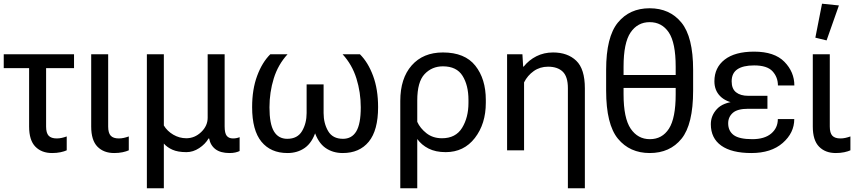

<svg xmlns="http://www.w3.org/2000/svg" viewBox="-20 -804 4593 1027"><path d="M0 -439.5H376V-513.7H0ZM258.8 14.6Q283.2 14.6 303.7 10.3Q324.2 5.9 336.9 0V-74.2Q323.2 -69.3 310.1 -66.4Q296.9 -63.5 283.2 -63.5Q253.9 -63.5 240.2 -78.1Q226.6 -92.8 226.6 -127V-474.1H135.7V-127Q135.7 -53.7 169.2 -19.5Q202.6 14.6 258.8 14.6Z M590.8 14.6Q615.2 14.6 635.7 10.3Q656.2 5.9 668.9 0V-74.2Q655.3 -69.3 642.1 -66.4Q628.9 -63.5 615.2 -63.5Q585.9 -63.5 572.3 -78.1Q558.6 -92.8 558.6 -127V-513.7H467.8V-127Q467.8 -53.7 501.2 -19.5Q534.7 14.6 590.8 14.6Z M765.6 203.1H856.4V-36.1Q873.5 -16.1 902.3 -3.2Q931.2 9.8 977.5 9.8Q1012.7 9.8 1045.4 -11.7Q1078.1 -33.2 1095.7 -63.5H1098.6Q1105.5 -26.4 1132.6 -5.9Q1159.7 14.6 1208 14.6Q1225.6 14.6 1239 11.5Q1252.4 8.3 1261.7 3.9V-70.3Q1253.4 -66.9 1244.6 -65.2Q1235.8 -63.5 1226.1 -63.5Q1204.1 -63.5 1192.9 -77.4Q1181.6 -91.3 1181.6 -127.9V-513.7H1090.8V-174.3Q1090.8 -130.9 1056.2 -97.7Q1021.5 -64.5 976.6 -64.5Q939.5 -64.5 906.7 -83.7Q874 -103 856.4 -132.8V-513.7H765.6Z M1517.6 14.6Q1571.3 14.6 1610.6 -13.2Q1649.9 -41 1669.9 -103.5H1661.1Q1681.2 -41 1720.5 -13.2Q1759.8 14.6 1813.5 14.6Q1902.8 14.6 1952.6 -46.1Q2002.4 -106.9 2002.4 -231Q2002.4 -326.2 1975.6 -398.4Q1948.7 -470.7 1905.3 -513.7H1812.5Q1863.3 -458.5 1886.5 -384.3Q1909.7 -310.1 1909.7 -230Q1909.7 -141.1 1885.7 -101.3Q1861.8 -61.5 1814.5 -61.5Q1759.3 -61.5 1735.1 -103Q1710.9 -144.5 1710.9 -199.2V-352.5H1620.1V-199.2Q1620.1 -144.5 1595.7 -103Q1571.3 -61.5 1516.6 -61.5Q1469.2 -61.5 1445.3 -101.3Q1421.4 -141.1 1421.4 -230Q1421.4 -310.1 1444.3 -384.3Q1467.3 -458.5 1518.1 -513.7H1425.8Q1382.3 -470.7 1355.5 -398.4Q1328.6 -326.2 1328.6 -231Q1328.6 -106.9 1378.4 -46.1Q1428.2 14.6 1517.6 14.6Z M2121.1 203.1H2211.9V-60.5Q2234.4 -28.8 2272.2 -9.5Q2310.1 9.8 2363.8 9.8Q2461.4 9.8 2520 -65.9Q2578.6 -141.6 2578.6 -253.9V-269.5Q2578.6 -381.8 2522.5 -452.6Q2466.3 -523.4 2349.1 -523.4Q2243.2 -523.4 2182.1 -454.1Q2121.1 -384.8 2121.1 -264.2ZM2344.2 -64.5Q2295.4 -64.5 2261.2 -91.3Q2227.1 -118.2 2211.9 -152.3V-266.6Q2211.9 -366.2 2251.2 -407.7Q2290.5 -449.2 2349.1 -449.2Q2422.4 -449.2 2454.1 -398.4Q2485.8 -347.7 2485.8 -269.5V-253.9Q2485.8 -175.8 2451.7 -120.1Q2417.5 -64.5 2344.2 -64.5Z M3017.6 203.1H3108.4V-331.5Q3108.4 -435.1 3062.3 -479.2Q3016.1 -523.4 2938.5 -523.4Q2889.6 -523.4 2849.4 -503.2Q2809.1 -482.9 2781.2 -447.8H2778.3L2774.4 -513.7H2692.4V0H2783.2V-363.3Q2801.8 -400.4 2835 -423.8Q2868.2 -447.3 2911.6 -447.3Q2962.4 -447.3 2990 -420.7Q3017.6 -394 3017.6 -332.5Z M3455.6 14.6Q3563.5 14.6 3625.5 -62Q3687.5 -138.7 3687.5 -319.3V-430.7Q3687.5 -606.4 3625 -683.1Q3562.5 -759.8 3454.6 -759.8Q3347.7 -759.8 3284.9 -683.1Q3222.2 -606.4 3222.2 -430.7V-319.3Q3222.2 -138.7 3285.4 -62Q3348.6 14.6 3455.6 14.6ZM3456.1 -59.6Q3391.6 -59.6 3353.5 -115.7Q3315.4 -171.9 3315.4 -299.8V-447.3Q3315.4 -575.2 3353 -630.4Q3390.6 -685.5 3455.1 -685.5Q3520.5 -685.5 3557.4 -630.4Q3594.2 -575.2 3594.2 -447.3V-299.8Q3594.2 -171.9 3558.1 -115.7Q3522 -59.6 3456.1 -59.6ZM3268.6 -333.5H3641.1V-402.8H3268.6Z M3999 14.6Q4105 14.6 4166.7 -39.3Q4228.5 -93.3 4228.5 -167H4140.6Q4140.6 -119.6 4105 -89.6Q4069.3 -59.6 4003.9 -59.6Q3934.1 -59.6 3904.5 -81.5Q3875 -103.5 3875 -144.5Q3875 -178.2 3899.7 -200.2Q3924.3 -222.2 3982.4 -222.2H4085V-291.5H3982.4Q3940.9 -291.5 3917.2 -310.3Q3893.6 -329.1 3893.6 -368.7Q3893.6 -412.6 3924.1 -433.3Q3954.6 -454.1 4013.7 -454.1Q4083.5 -454.1 4112.3 -422.6Q4141.1 -391.1 4141.1 -346.7H4229Q4229 -418.9 4175.8 -473.4Q4122.6 -527.8 4013.7 -527.8Q3911.1 -527.8 3856.2 -485.1Q3801.3 -442.4 3801.3 -369.1Q3801.3 -321.3 3831.5 -290.3Q3861.8 -259.3 3917.5 -251V-261.7Q3847.2 -255.9 3814.7 -220.7Q3782.2 -185.5 3782.2 -139.6Q3782.2 -64.9 3837.9 -25.1Q3893.6 14.6 3999 14.6Z M4450.7 14.6Q4475.1 14.6 4495.6 10.3Q4516.1 5.9 4528.8 0V-74.2Q4515.1 -69.3 4502 -66.4Q4488.8 -63.5 4475.1 -63.5Q4445.8 -63.5 4432.1 -78.1Q4418.5 -92.8 4418.5 -127V-513.7H4327.6V-127Q4327.6 -53.7 4361.1 -19.5Q4394.5 14.6 4450.7 14.6ZM4401.4 -587.9 4467.3 -774.9 4377 -784.2 4341.3 -602.5Z"/></svg>

Font: Roboto Flex
Style: Regular
Weight: 400
Designer: Berlow after Robertson
Foundry: Google
Version: Version 3.200;gftools[0.9.32]